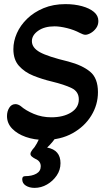

<svg xmlns="http://www.w3.org/2000/svg" viewBox="-20 -667 534 933"><path d="M196 13Q147 13 105.5 -1.5Q64 -16 39 -42Q14 -68 14 -103Q14 -126 25 -143.5Q36 -161 55 -161Q67 -161 80 -152Q105 -130 144.5 -113.5Q184 -97 229 -97Q288 -97 325.5 -120.5Q363 -144 363 -184Q363 -222 328 -239Q293 -256 231 -271Q185 -282 142.5 -299Q100 -316 72.5 -346.5Q45 -377 45 -428Q45 -467 62 -505.5Q79 -544 112 -576Q145 -608 192 -627.5Q239 -647 298 -647Q342 -647 378.5 -637Q415 -627 436.5 -609Q458 -591 458 -565Q458 -545 447 -530Q436 -515 421 -506.5Q406 -498 395 -498Q385 -498 368 -507Q340 -522 305.5 -530.5Q271 -539 245 -539Q196 -539 165.5 -517.5Q135 -496 135 -467Q135 -435 173.5 -413.5Q212 -392 312 -368Q380 -350 418 -318.5Q456 -287 456 -219Q456 -158 423.5 -105Q391 -52 332.5 -19.5Q274 13 196 13ZM148 246Q123 246 105.5 235Q88 224 88 204Q88 189 102 189Q135 189 156.5 177Q178 165 178 141Q178 116 152 105Q142 100 135 94Q128 88 128 81Q128 76 130.5 71.5Q133 67 137 61Q148 50 159 30Q170 10 175 -6H257Q247 8 235 22.5Q223 37 209 50Q274 62 274 126Q274 159 255.5 186Q237 213 208.5 229.5Q180 246 148 246Z"/></svg>

Font: Akaya Kanadaka
Style: Regular
Weight: 400
Designer: Vaishnavi Murthy Yerkadithaya, Juan Luis Blanco Aristondo
Version: Version 1.002; ttfautohint (v1.8.3)